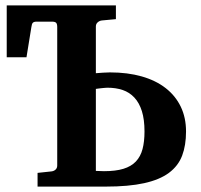

<svg xmlns="http://www.w3.org/2000/svg" viewBox="-20 -691 746 711"><path d="M515.1 -204.1Q515.1 -248.5 505.4 -279.5Q495.6 -310.5 477.5 -329.8Q459.5 -349.1 434.3 -357.7Q409.2 -366.2 377.9 -366.2Q374.5 -366.2 369.4 -365.7Q364.3 -365.2 358.2 -364.7Q352.1 -364.3 345.9 -363.3Q339.8 -362.3 335 -361.8V-58.1Q341.8 -58.1 349.6 -57.6Q357.4 -57.1 365.2 -57.1Q408.2 -57.1 437 -65.9Q465.8 -74.7 483.2 -93Q500.5 -111.3 507.8 -138.9Q515.1 -166.5 515.1 -204.1ZM668.9 -204.1Q668.9 -152.8 654.5 -114.7Q640.1 -76.7 605.7 -51Q571.3 -25.4 513.9 -12.7Q456.5 0 371.1 0H119.1V-50.8L169.9 -56.2Q179.2 -57.1 185.5 -62.7Q191.9 -68.4 191.9 -78.1V-590.8Q191.9 -602.1 188 -606.4Q184.1 -610.8 172.9 -610.8H115.2Q106 -610.8 101.8 -606.9Q97.7 -603 96.2 -590.8L78.1 -479H4.9V-670.9H409.2V-620.1L356.9 -615.2Q348.6 -614.3 341.8 -608.4Q335 -602.5 335 -592.8V-419.9Q347.7 -420.9 361.8 -421.9Q376 -422.9 387.2 -422.9Q452.6 -422.9 504.9 -408Q557.1 -393.1 593.5 -364.7Q629.9 -336.4 649.4 -295.9Q668.9 -255.4 668.9 -204.1Z"/></svg>

Font: Charis SIL
Style: Bold
Weight: 700
Foundry: SIL International
Version: Version 4.112